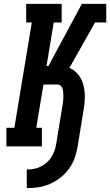

<svg xmlns="http://www.w3.org/2000/svg" viewBox="-20 -755 568 990"><path d="M118 215V119Q136 119 154 116Q172 113 189 104.5Q206 96 220.5 83.5Q235 71 245 55Q255 39 261 21.5Q267 4 270 -14L301 -204Q303 -215 304.5 -226Q306 -237 306.5 -248Q307 -259 306.5 -270Q306 -281 304 -291.5Q302 -302 295.5 -310.5Q289 -319 278 -319H204L167 -96H196V0H13V-96H54L144 -639H115V-735H298V-639H257L220 -415H230L402 -735H528V-639H470L338 -405Q366 -393 384.5 -369Q403 -345 410.5 -315Q418 -285 417.5 -252.5Q417 -220 411 -188L380 2Q375 32 364.5 61Q354 90 335.5 115.5Q317 141 291.5 161Q266 181 237 193.5Q208 206 178 210.5Q148 215 118 215Z"/></svg>

Font: Iosevka Gothic
Style: Bold Italic
Weight: 700
Italic angle: -9°
Monospace: yes
Designer: Belleve Invis
Foundry: Belleve Invis
Version: Version 15.5.1; ttfautohint (v1.8.4)